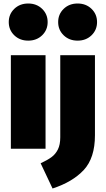

<svg xmlns="http://www.w3.org/2000/svg" viewBox="-20 -849 604 1096"><path d="M240 0H42V-534H240ZM252 -723Q252 -678 220.5 -647.5Q189 -617 141 -617Q93 -617 61.5 -647.5Q30 -678 30 -723Q30 -768 61.5 -798.5Q93 -829 141 -829Q189 -829 220.5 -798.5Q252 -768 252 -723ZM522 -77Q522 53 458 121.5Q394 190 280 227L212 83Q251 65 274 48Q297 31 310.5 4Q324 -23 324 -65V-534H522ZM534 -723Q534 -678 502.5 -647.5Q471 -617 423 -617Q375 -617 343.5 -647.5Q312 -678 312 -723Q312 -768 343.5 -798.5Q375 -829 423 -829Q471 -829 502.5 -798.5Q534 -768 534 -723Z"/></svg>

Font: FiraGO Heavy
Style: Regular
Weight: 900
Designer: bBox Type
Foundry: bBox Type GmbH
Version: Version 1.001